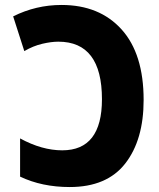

<svg xmlns="http://www.w3.org/2000/svg" viewBox="-20 -744 640 774"><path d="M261 10Q411 10 485 -85Q559 -180 559 -341Q559 -527 470 -625.5Q381 -724 228 -724Q125 -724 33 -678L78 -538Q114 -559 150.5 -567.5Q187 -576 215 -576Q391 -576 391 -344Q391 -138 231 -138Q149 -138 61 -186V-32Q149 10 261 10Z"/></svg>

Font: Noto Sans Mono UI ExtraBold
Style: Regular
Weight: 800
Designer: Monotype Design team
Foundry: Monotype Imaging Inc.
Version: 1.000